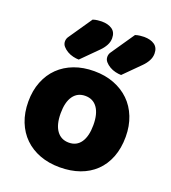

<svg xmlns="http://www.w3.org/2000/svg" viewBox="-139 -853 864 971"><g transform="rotate(20 293.0 -367.0)"><path d="M423 -743Q435 -747 448 -748.5Q461 -750 470 -750Q505 -750 526.5 -735Q548 -720 548 -688Q548 -668 538 -649.5Q528 -631 512 -615L426 -529Q412 -529 395 -533Q378 -537 363.5 -545.5Q349 -554 339 -565.5Q329 -577 329 -592Q329 -607 338 -619ZM195 -743Q207 -747 220 -748.5Q233 -750 242 -750Q277 -750 298.5 -735Q320 -720 320 -688Q320 -668 310 -649.5Q300 -631 284 -615L198 -529Q184 -529 167 -533Q150 -537 135.5 -545.5Q121 -554 111 -565.5Q101 -577 101 -592Q101 -607 110 -619ZM555 -243Q555 -181 536 -132.5Q517 -84 482.5 -51Q448 -18 400 -1Q352 16 293 16Q234 16 186 -2Q138 -20 103.5 -53.5Q69 -87 50 -135Q31 -183 31 -243Q31 -302 50 -350Q69 -398 103.5 -431.5Q138 -465 186 -483Q234 -501 293 -501Q352 -501 400 -482.5Q448 -464 482.5 -430.5Q517 -397 536 -349Q555 -301 555 -243ZM205 -243Q205 -182 228.5 -149.5Q252 -117 294 -117Q336 -117 358.5 -150Q381 -183 381 -243Q381 -303 358 -335.5Q335 -368 293 -368Q251 -368 228 -335.5Q205 -303 205 -243Z"/></g></svg>

Font: Baloo Bhaina
Style: Regular
Weight: 400
Designer: Manish Minz, Shuchita Grover and Ek Type
Foundry: Ek Type
Version: Version 1.443;PS 1.000;hotconv 16.6.51;makeotf.lib2.5.65220;